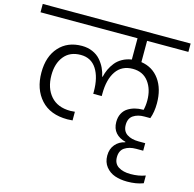

<svg xmlns="http://www.w3.org/2000/svg" viewBox="-159 -873 1219 1204"><g transform="rotate(15 451.0 -270.5)"><path d="M-28.8 -686V-740.2H931.2V-686H663.1V-547.9Q738.3 -536.6 781.2 -476.6Q824.2 -416.5 824.2 -323.2Q824.2 -266.1 808.1 -223.1H769Q726.6 -223.1 698.2 -204.1Q669.9 -185.1 669.9 -142.1Q669.9 -101.6 699 -82.3Q728 -63 774.9 -63H817.9V-14.2H772Q727.5 -14.2 698.2 5.1Q668.9 24.4 668.9 67.9Q668.9 109.4 699.5 128.7Q730 147.9 777.8 147.9Q831.5 147.9 874 131.8V182.1Q829.6 199.2 770 199.2Q725.6 199.2 690.2 187Q654.8 174.8 631.3 145.5Q607.9 116.2 607.9 73.2Q607.9 29.3 632.8 0.5Q657.7 -28.3 695.8 -36.1V-39.1Q655.3 -48.8 631.6 -75.4Q607.9 -102.1 607.9 -145Q607.9 -176.3 620.1 -199.7Q632.3 -223.1 653.1 -236.3Q673.8 -249.5 697.8 -255.9Q721.7 -262.2 748 -262.2H753.9Q761.2 -290.5 761.2 -324.2Q761.2 -397.5 725.1 -445.3Q689 -493.2 623 -493.2Q551.8 -493.2 514.9 -439.5Q478 -385.7 478 -293V-277.8H422.9V-293Q422.9 -384.3 387.7 -438.7Q352.5 -493.2 285.2 -493.2Q214.8 -493.2 177 -446Q139.2 -398.9 139.2 -323.2Q139.2 -239.3 183.8 -188.2Q228.5 -137.2 311 -137.2Q318.4 -137.2 340.8 -139.2V-83Q316.4 -81.1 307.1 -81.1Q195.3 -81.1 134.8 -147.9Q74.2 -214.8 74.2 -323.2Q74.2 -427.2 129.4 -488.5Q184.6 -549.8 277.8 -549.8Q315.9 -549.8 347.2 -536.1Q378.4 -522.5 398.4 -499.5Q418.5 -476.6 430.9 -450.7Q443.4 -424.8 449.2 -396H452.1Q458 -422.4 469 -446Q480 -469.7 497.3 -491.5Q514.6 -513.2 541.3 -528.1Q567.9 -543 601.1 -547.9V-686Z"/></g></svg>

Font: SVN-Poppins Light
Style: Regular
Weight: 300
Designer: Ninad Kale (Devanagari), Jonny Pinhorn (Latin)
Foundry: Indian Type Foundry
Version: Version 3.002 2017